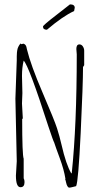

<svg xmlns="http://www.w3.org/2000/svg" viewBox="-20 -859 461 883"><path d="M195.8 -722.2Q177.7 -722.2 177.7 -736.8Q177.7 -742.7 237.1 -788.3Q296.4 -834 301.8 -838.9Q323.7 -838.9 323.7 -823.2Q323.7 -822.8 320.8 -808.1Q270.5 -785.6 195.8 -722.2ZM333 -608.9 331.1 -633.8Q331.1 -654.8 345.2 -654.8Q355 -654.8 361.1 -645.5Q367.2 -636.2 367.2 -626V-559.1L361.8 -550.8Q361.8 -472.7 351.1 -248.3Q340.3 -23.9 330.1 -2.9Q327.6 -2.4 315.7 0.7Q303.7 3.9 298.8 3.9Q293.9 3.9 290 -2.7Q286.1 -9.3 283.9 -20Q281.7 -30.8 279.8 -34.2L280.8 -37.1Q274.4 -78.6 254.6 -132.1Q234.9 -185.5 229 -204.1Q225.6 -208.5 202.1 -278.8Q112.3 -557.6 88.9 -580.1Q81.1 -549.3 81.1 -509.8L83 -431.2L81.1 -382.8Q81.1 -371.6 85 -313H82Q82 -146.5 88.9 -128.9V-39.1Q92.8 -32.2 92.8 -21.5Q92.8 2 74.2 2Q53.2 2 53.2 -51.8L57.1 -117.2L50.8 -404.8L57.1 -582V-599.6Q57.1 -612.8 57.9 -617.2Q58.6 -621.6 59.3 -627.7Q60.1 -633.8 61.5 -637.2Q63 -640.6 64.9 -645Q68.8 -653.8 75.2 -659.2L78.1 -655.8L87.9 -658.2Q99.1 -654.3 101.6 -642.6Q101.6 -641.6 102.8 -637Q104 -632.3 104 -631.8Q121.1 -560.5 175.8 -433.1Q230.5 -305.7 242.2 -269.3Q253.9 -232.9 263.2 -192.4Q283.7 -102.5 308.1 -61L310.1 -64Q333 -282.2 333 -608.9ZM312 1Q313 1 313 2Z"/></svg>

Font: Amatic SC
Style: Regular
Weight: 400
Version: Version 1.004